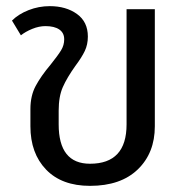

<svg xmlns="http://www.w3.org/2000/svg" viewBox="-20 -594 617 625"><path d="M79 -183V-239Q79 -282 96 -314Q113 -346 145 -384Q169 -414 179 -430.5Q189 -447 189 -466Q189 -487 173 -498Q157 -509 128 -509Q107 -509 85 -500Q63 -491 48 -479L19 -527Q40 -548 73 -561Q106 -574 142 -574Q195 -574 230.5 -548.5Q266 -523 266 -475Q266 -449 256 -428Q246 -407 225 -379Q198 -341 184.5 -310.5Q171 -280 171 -234V-189Q171 -61 273 -61Q392 -61 392 -189V-564H484V-183Q484 -96 428.5 -42.5Q373 11 273 11Q181 11 130 -42Q79 -95 79 -183Z"/></svg>

Font: Fira GO
Style: Regular
Weight: 400
Designer: Carrois Corporate
Foundry: Carrois Corporate GbR
Version: Version 0.300